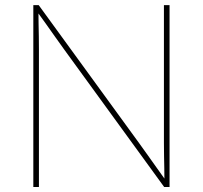

<svg xmlns="http://www.w3.org/2000/svg" viewBox="-20 -748 811 768"><path d="M113.3 0V-727.5H134.8L536.6 -175.3Q555.2 -149.9 573 -124.5Q590.8 -99.1 608.9 -74Q627 -48.8 645 -23.4H637.7Q637.7 -48.8 637.2 -74Q636.7 -99.1 636.2 -124.5Q635.7 -149.9 635.7 -175.3V-727.5H658.2V0H636.7L235.8 -551.3Q217.3 -576.7 199.5 -602.1Q181.6 -627.4 163.6 -652.8Q145.5 -678.2 127 -703.6H133.8Q133.8 -678.2 134.3 -652.8Q134.8 -627.4 135.3 -602.1Q135.7 -576.7 135.7 -551.3V0Z"/></svg>

Font: Inter Thin
Style: Regular
Weight: 250
Designer: Rasmus Andersson
Foundry: rsms
Version: Version 4.001;git-66647c0bb